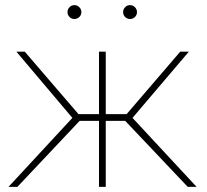

<svg xmlns="http://www.w3.org/2000/svg" viewBox="-20 -730 809 750"><path d="M469.2 -257.8H393.1V0H366.7V-257.8H291L47.9 0H13.2L262.7 -269.5L43.9 -528.3H76.7L286.6 -284.2H366.7V-528.3H393.1V-284.2H474.6L684.1 -528.3H717.8L497.6 -269.5L748 0H713.4ZM243.7 -682.6Q243.7 -693.8 251.5 -701.9Q259.3 -710 270.5 -710Q281.7 -710 289.8 -701.9Q297.9 -693.8 297.9 -682.6Q297.9 -671.4 289.8 -663.6Q281.7 -655.8 270.5 -655.8Q259.3 -655.8 251.5 -663.6Q243.7 -671.4 243.7 -682.6ZM460.9 -682.6Q460.9 -693.8 468.8 -701.9Q476.6 -710 487.8 -710Q499 -710 507.1 -701.9Q515.1 -693.8 515.1 -682.6Q515.1 -671.4 507.1 -663.6Q499 -655.8 487.8 -655.8Q476.6 -655.8 468.8 -663.6Q460.9 -671.4 460.9 -682.6Z"/></svg>

Font: Roboto Thin
Style: Regular
Weight: 250
Designer: Google
Version: Version 2.134; 2016